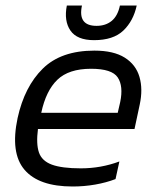

<svg xmlns="http://www.w3.org/2000/svg" viewBox="-20 -668 574 698"><path d="M322 -522Q260 -522 236 -557Q212 -592 223 -648H278Q262 -574 331 -574Q364 -574 386 -592Q408 -610 416 -648H477Q465 -592 428.5 -557Q392 -522 322 -522ZM244 10Q121 10 69 -51Q17 -112 44 -239Q69 -353 135.5 -418.5Q202 -484 323 -484Q393 -484 433.5 -458.5Q474 -433 487 -388.5Q500 -344 488 -288L469 -199H118Q111 -145 121.5 -114Q132 -83 168.5 -69.5Q205 -56 274 -56Q347 -56 414 -81L400 -17Q366 -4 326 3Q286 10 244 10ZM130 -258H408L417 -297Q429 -355 408 -386.5Q387 -418 311 -418Q230 -418 188.5 -378Q147 -338 130 -258Z"/></svg>

Font: Kanit Light
Style: Italic
Weight: 300
Italic angle: -12°
Designer: Katatrad Team
Foundry: CadsonDemak
Version: Version 2.000; ttfautohint (v1.8.3)